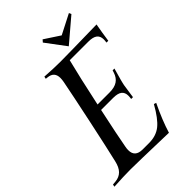

<svg xmlns="http://www.w3.org/2000/svg" viewBox="-258 -996 1104 1104"><g transform="rotate(-45 293.5 -444.0)"><path d="M356 -366.2H257.8Q220.2 -191.4 207 -116.7Q204.6 -105 204.6 -91.8Q204.6 -36.6 266.1 -36.6H318.4Q376 -36.6 414.6 -67.4Q453.1 -98.1 496.6 -175.8L510.7 -170.9Q464.4 -75.2 440.9 2.4Q183.6 -4.9 135.3 -4.9Q82.5 -4.9 0 0L2.9 -14.6L24.4 -16.6Q57.1 -19.5 77.1 -39.6Q97.2 -59.6 106.4 -100.1Q125.5 -180.2 164.6 -364Q203.6 -547.9 219.7 -632.3Q222.7 -648.4 222.7 -661.6Q222.7 -711.4 172.9 -716.3L159.7 -717.8L162.6 -732.4Q236.3 -727.5 288.6 -727.5Q349.1 -727.5 586.9 -732.4Q576.2 -674.3 568.4 -618.2H553.7L555.2 -631.8Q555.7 -635.3 555.7 -642.1Q555.7 -669.4 538.3 -682.6Q521 -695.8 484.4 -695.8H332.5Q305.7 -590.8 265.6 -402.8H363.8Q403.8 -402.8 427.5 -418.5Q451.2 -434.1 461.4 -466.8L465.8 -480.5H480.5Q475.6 -462.4 468.8 -439Q461.9 -415.5 460.4 -408.9Q459 -402.3 456.1 -392.1Q453.1 -381.8 452.1 -374.3Q451.2 -366.7 449.7 -357.9Q448.2 -349.1 445.3 -328.6Q442.4 -308.1 439.5 -288.6H424.8L426.3 -302.2Q426.8 -306.2 426.8 -313.5Q426.8 -340.3 409.7 -353.3Q392.6 -366.2 356 -366.2ZM385.3 -756.3 294.9 -877 307.1 -891.1 400.9 -829.6 521 -891.1 527.3 -877Z"/></g></svg>

Font: Flanker
Style: Italic
Weight: 400
Italic angle: -12°
Designer: Flanker
Version: Version 2.027